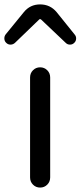

<svg xmlns="http://www.w3.org/2000/svg" viewBox="-43 -847 364 867"><path d="M92.8 -45.9V-497.1Q92.8 -516.6 106 -529.8Q119.1 -543 138.2 -543Q157.2 -543 170.4 -529.8Q183.6 -516.6 183.6 -497.1V-45.9Q183.6 -26.4 170.4 -13.2Q157.2 0 138.2 0Q119.1 0 106 -13.2Q92.8 -26.4 92.8 -45.9ZM-14.6 -653.3Q-23.4 -661.1 -23.4 -673.8Q-23.4 -683.6 -17.6 -691.4L64.5 -792Q92.8 -827.1 138.2 -827.1Q183.6 -827.1 212.9 -792L293.9 -691.4Q300.8 -683.6 300.8 -673.8Q300.8 -661.1 292 -653.3Q284.2 -645.5 272.9 -645.5Q261.7 -645.5 253.9 -653.3L141.6 -759.8Q139.6 -760.7 137.7 -760.7Q135.7 -760.7 134.8 -759.8L24.4 -653.3Q15.6 -645.5 4.4 -645.5Q-6.8 -645.5 -14.6 -653.3Z"/></svg>

Font: Gen Jyuu GothicX Regular
Style: Regular
Weight: 400
Designer: [Source Han Sans]
Ryoko NISHIZUKA  (kana & ideographs); Paul D. Hunt (Latin, Greek & Cyrillic); Wenlong ZHANG  (bopomofo
Version: Version 1.002.20150607